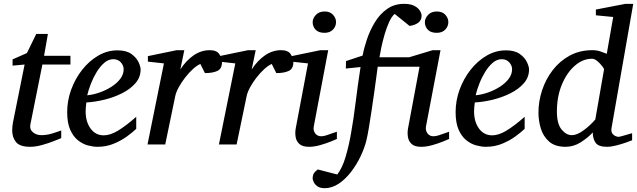

<svg xmlns="http://www.w3.org/2000/svg" viewBox="-20 -757 3338 1006"><path d="M349.1 -418.9H202.1L139.2 -105Q134.3 -78.6 152.8 -63.7Q171.4 -48.8 196.8 -48.8Q225.6 -48.8 255.4 -58.1Q285.2 -67.4 300.8 -73.2V-33.2Q292.5 -29.8 264.4 -18.6Q236.3 -7.3 201.7 2.4Q167 12.2 138.2 12.2Q84 12.2 64 -12.5Q43.9 -37.1 43.9 -74.2Q43.9 -84 44.9 -94.2Q45.9 -104.5 47.9 -115.2L108.9 -418.9L45.9 -413.1V-445.8L121.1 -479L169.9 -579.1H231L210.9 -464.8H349.1Z M716.8 -393.1Q716.8 -352.1 689.7 -321Q662.6 -290 619.4 -268.3Q576.2 -246.6 526.9 -234.6Q477.5 -222.7 432.6 -220.2Q431.2 -210.4 429.9 -196.8Q428.7 -183.1 428.7 -173.8Q428.7 -119.1 454.6 -83.5Q480.5 -47.9 523.9 -47.9Q557.6 -47.9 598.4 -72.5Q639.2 -97.2 693.8 -145V-82Q675.3 -64 645 -42Q614.7 -20 575.7 -3.9Q536.6 12.2 490.7 12.2Q467.8 12.2 440.4 4.9Q413.1 -2.4 388.4 -22Q363.8 -41.5 347.9 -77.1Q332 -112.8 332 -169.9Q332 -229.5 352.8 -286.9Q373.5 -344.2 410.2 -390.9Q446.8 -437.5 494.4 -465.3Q542 -493.2 595.7 -493.2Q642.1 -493.2 668.5 -474.1Q694.8 -455.1 705.8 -431.4Q716.8 -407.7 716.8 -393.1ZM627.9 -394Q627.9 -413.6 613.3 -430.2Q598.6 -446.8 573.7 -446.8Q548.8 -446.8 527.1 -428.5Q505.4 -410.2 487.3 -380.9Q469.2 -351.6 456.5 -319.1Q443.8 -286.6 437 -257.8Q468.8 -260.7 502.2 -272.5Q535.6 -284.2 564.2 -302.5Q592.8 -320.8 610.4 -344.2Q627.9 -367.7 627.9 -394Z M1143.1 -431.6Q1143.1 -396.5 1118.7 -385.3Q1094.2 -374 1053.7 -374L1029.8 -421.9Q1011.7 -414.1 990.7 -395Q969.7 -376 950.2 -350.8Q930.7 -325.7 916.5 -299.8Q902.3 -273.9 897.9 -252L845.7 0H752.9L838.9 -424.8L754.9 -434.1V-462.9L905.8 -494.1H945.8L924.8 -393.1Q955.6 -440.4 994.9 -467.3Q1034.2 -494.1 1079.1 -494.1Q1115.2 -494.1 1129.2 -473.1Q1143.1 -452.1 1143.1 -431.6Z M1517.1 -431.6Q1517.1 -396.5 1492.7 -385.3Q1468.3 -374 1427.7 -374L1403.8 -421.9Q1385.7 -414.1 1364.7 -395Q1343.8 -376 1324.2 -350.8Q1304.7 -325.7 1290.5 -299.8Q1276.4 -273.9 1272 -252L1219.7 0H1127L1212.9 -424.8L1128.9 -434.1V-462.9L1279.8 -494.1H1319.8L1298.8 -393.1Q1329.6 -440.4 1368.9 -467.3Q1408.2 -494.1 1453.1 -494.1Q1489.3 -494.1 1503.2 -473.1Q1517.1 -452.1 1517.1 -431.6Z M1740.7 -641.1Q1740.7 -619.1 1724.9 -602.1Q1709 -585 1680.2 -585Q1649.4 -585 1633.8 -601.3Q1618.2 -617.7 1618.2 -641.1Q1618.2 -660.6 1634.8 -678.7Q1651.4 -696.8 1681.2 -696.8Q1709.5 -696.8 1725.1 -679.4Q1740.7 -662.1 1740.7 -641.1ZM1745.1 -28.8Q1737.8 -25.4 1713.1 -15.4Q1688.5 -5.4 1657.5 3.4Q1626.5 12.2 1599.1 12.2Q1564.9 12.2 1548.6 -2.7Q1532.2 -17.6 1528.8 -40.3Q1525.4 -63 1529.8 -85.9L1593.8 -424.8L1507.8 -434.1V-462.9L1658.7 -494.1H1699.7L1624 -94.2Q1620.1 -73.7 1631.3 -58.3Q1642.6 -43 1663.1 -43Q1674.8 -43 1691.4 -48.3Q1708 -53.7 1723.4 -59.6Q1738.8 -65.4 1745.1 -66.9Z M2329.1 -641.1Q2329.1 -619.1 2313.2 -602.1Q2297.4 -585 2268.1 -585Q2237.3 -585 2221.7 -601.3Q2206.1 -617.7 2206.1 -641.1Q2206.1 -660.6 2222.7 -678.7Q2239.3 -696.8 2269 -696.8Q2297.9 -696.8 2313.5 -679.4Q2329.1 -662.1 2329.1 -641.1ZM2333 -28.8Q2325.2 -25.4 2300.8 -15.4Q2276.4 -5.4 2245.4 3.4Q2214.4 12.2 2186 12.2Q2152.8 12.2 2136.7 -2.7Q2120.6 -17.6 2117.2 -40.3Q2113.8 -63 2118.2 -85.9L2178.2 -407.2H1959Q1957 -393.6 1952.4 -357.4Q1947.8 -321.3 1940.9 -273.7Q1934.1 -226.1 1926.8 -176.5Q1919.4 -127 1912.4 -85.7Q1905.3 -44.4 1899.9 -22Q1889.6 20 1868.4 64Q1847.2 107.9 1817.9 145.5Q1788.6 183.1 1753.7 206.1Q1718.8 229 1681.2 229Q1655.8 229 1642.1 218.5Q1628.4 208 1623.3 196Q1618.2 184.1 1618.2 179.2Q1618.2 160.2 1625.5 149.7Q1632.8 139.2 1645 130.9L1747.1 157.2Q1772.9 124.5 1790.5 65.9Q1808.1 7.3 1819.8 -62Q1832.5 -132.3 1843.3 -220Q1854 -307.6 1869.1 -405.8L1792 -397.9L1793 -437L1879.9 -465.8Q1887.2 -505.4 1903.1 -552.2Q1918.9 -599.1 1944.6 -641.1Q1970.2 -683.1 2008.1 -710Q2045.9 -736.8 2097.2 -736.8Q2131.3 -736.8 2151.4 -726.1Q2171.4 -715.3 2180.2 -700.9Q2189 -686.5 2189 -674.8Q2189 -650.9 2171.4 -637.9Q2153.8 -625 2126 -621.1L2047.9 -684.1Q2032.2 -670.9 2018.8 -641.4Q2005.4 -611.8 1995.1 -576.4Q1984.9 -541 1978 -508.5Q1971.2 -476.1 1968.3 -457H2124L2247.1 -494.1H2288.1L2211.9 -94.2Q2208.5 -73.7 2219.7 -58.3Q2231 -43 2251 -43Q2262.7 -43 2279.3 -48.1Q2295.9 -53.2 2311.3 -59.1Q2326.7 -64.9 2333 -66.9Z M2752 -393.1Q2752 -352.1 2724.9 -321Q2697.8 -290 2654.5 -268.3Q2611.3 -246.6 2562 -234.6Q2512.7 -222.7 2467.8 -220.2Q2466.3 -210.4 2465.1 -196.8Q2463.9 -183.1 2463.9 -173.8Q2463.9 -119.1 2489.7 -83.5Q2515.6 -47.9 2559.1 -47.9Q2592.8 -47.9 2633.5 -72.5Q2674.3 -97.2 2729 -145V-82Q2710.4 -64 2680.2 -42Q2649.9 -20 2610.8 -3.9Q2571.8 12.2 2525.9 12.2Q2502.9 12.2 2475.6 4.9Q2448.2 -2.4 2423.6 -22Q2398.9 -41.5 2383.1 -77.1Q2367.2 -112.8 2367.2 -169.9Q2367.2 -229.5 2387.9 -286.9Q2408.7 -344.2 2445.3 -390.9Q2481.9 -437.5 2529.5 -465.3Q2577.1 -493.2 2630.9 -493.2Q2677.2 -493.2 2703.6 -474.1Q2730 -455.1 2741 -431.4Q2752 -407.7 2752 -393.1ZM2663.1 -394Q2663.1 -413.6 2648.4 -430.2Q2633.8 -446.8 2608.9 -446.8Q2584 -446.8 2562.3 -428.5Q2540.5 -410.2 2522.5 -380.9Q2504.4 -351.6 2491.7 -319.1Q2479 -286.6 2472.2 -257.8Q2503.9 -260.7 2537.4 -272.5Q2570.8 -284.2 2599.4 -302.5Q2627.9 -320.8 2645.5 -344.2Q2663.1 -367.7 2663.1 -394Z M3297.9 -736.8 3184.1 -85.9Q3181.2 -67.4 3188.5 -57.4Q3195.8 -47.4 3205.8 -43.7Q3215.8 -40 3220.2 -40Q3225.1 -40 3240.7 -44.4Q3256.3 -48.8 3272 -53.5Q3287.6 -58.1 3292 -59.1V-22Q3284.2 -18.6 3260.5 -10.3Q3236.8 -2 3209.2 5.1Q3181.6 12.2 3161.1 12.2Q3115.2 12.2 3100.6 -9Q3085.9 -30.3 3085.9 -63Q3060.1 -35.2 3022.9 -11.5Q2985.8 12.2 2943.8 12.2Q2888.2 12.2 2857.2 -15.1Q2826.2 -42.5 2813.7 -83.7Q2801.3 -125 2801.3 -167Q2801.3 -226.6 2820.6 -284.7Q2839.8 -342.8 2876.5 -390.1Q2913.1 -437.5 2965.3 -465.8Q3017.6 -494.1 3084 -494.1Q3106.9 -494.1 3126.7 -487.3Q3146.5 -480.5 3159.2 -475.1L3192.9 -668L3102.1 -676.8V-707L3256.8 -736.8ZM3145 -394Q3145.5 -397 3135 -410.6Q3124.5 -424.3 3109.9 -436.8Q3095.2 -449.2 3082 -449.2Q3033.7 -449.2 2991.7 -412.6Q2949.7 -376 2923.8 -313.5Q2897.9 -251 2897.9 -172.9Q2897.9 -108.4 2922.4 -78.6Q2946.8 -48.8 2976.1 -48.8Q3003.4 -48.8 3037.8 -74.2Q3072.3 -99.6 3099.1 -130.9Z"/></svg>

Font: Charis
Style: Italic
Weight: 400
Italic angle: -11°
Designer: Walt Agee, Miriam Martin, Annie Olsen, Victor Gaultney, Lorna Priest, Alan Ward, Bob Hallissy, Martin Hosken, Sharon Cor
Foundry: SIL Global
Version: Version 7.000